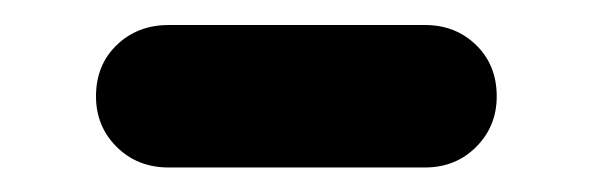

<svg xmlns="http://www.w3.org/2000/svg" viewBox="-20 -346 478 155"><path d="M116 -210.8Q91 -210.8 74.2 -227.4Q57.5 -244 57.5 -268.2Q57.5 -293.5 74.2 -309.6Q91 -325.8 116 -325.8H323.2Q347.8 -325.8 364.4 -309.6Q381 -293.5 381 -268.2Q381 -244 364.4 -227.4Q347.8 -210.8 323.2 -210.8Z"/></svg>

Font: Nunito ExtraLight
Style: Regular
Weight: 200
Designer: Vernon Adams
Foundry: Vernon Adams
Version: Version 3.602;April 4, 2023;FontCreator 14.0.0.2856 64-bit